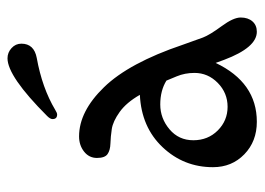

<svg xmlns="http://www.w3.org/2000/svg" viewBox="-114 -568 688 499"><g transform="rotate(-90 229.5 -318.0)"><path d="M397 6Q356 6 324 -79L316 -101Q265 6 163 6Q112 6 78.5 -26.5Q45 -59 45 -108Q45 -184 97 -239Q149 -294 233 -298Q213 -333 188.5 -350.5Q164 -368 144 -371Q124 -374 106.5 -374.5Q89 -375 79 -382Q69 -389 69 -409.5Q69 -430 85.5 -443Q102 -456 125 -456Q190 -456 253 -391Q316 -326 363 -187L382 -134Q389 -116 411.5 -85.5Q434 -55 434 -36Q434 -17 424 -5.5Q414 6 397 6ZM290 -156Q290 -181 281 -202.5Q272 -224 270 -229Q244 -245 208 -245Q172 -245 143.5 -221Q115 -197 115 -159Q115 -121 140.5 -95.5Q166 -70 202 -70Q238 -70 264 -95.5Q290 -121 290 -156ZM170 -525Q170 -531 178 -539Q281 -642 328 -642Q343 -642 354.5 -631.5Q366 -621 366 -606Q366 -573 329 -566Q251 -552 194 -518Q186 -513 182 -513Q170 -513 170 -525Z"/></g></svg>

Font: Macondo
Style: Regular
Weight: 400
Version: Version 2.001